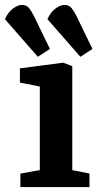

<svg xmlns="http://www.w3.org/2000/svg" viewBox="-64 -761 396 781"><path d="M19 -55 98 -69V-409L17 -425V-483L193 -506L230 -492V-69L300 -55V0H19ZM247 -696Q239 -712 228.5 -726.5Q218 -741 198 -741Q182 -741 162 -726.5Q142 -712 129 -683L263 -530L312 -562ZM74 -696Q66 -712 55.5 -726.5Q45 -741 25 -741Q9 -741 -11 -726.5Q-31 -712 -44 -683L90 -530L139 -562Z"/></svg>

Font: Faustina VF Beta
Style: Regular
Weight: 400
Designer: Alfonso Garcia
Foundry: Omnibus-Type
Version: Version 1.006